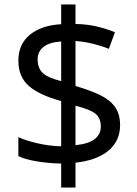

<svg xmlns="http://www.w3.org/2000/svg" viewBox="-20 -779 612 857"><path d="M253 -49Q198 -50 146 -58.5Q94 -67 62 -82V-167Q96 -151 149 -139Q202 -127 253 -126V-328Q154 -355 108 -396Q62 -437 62 -508Q62 -582 113.5 -624Q165 -666 253 -671V-759H317V-672Q370 -671 413.5 -660.5Q457 -650 493 -635L466 -561Q434 -574 395.5 -583.5Q357 -593 317 -596V-395Q383 -376 427 -354.5Q471 -333 493.5 -301.5Q516 -270 516 -220Q516 -150 464 -106.5Q412 -63 317 -53V58H253ZM253 -594Q199 -590 173.5 -569Q148 -548 148 -515Q148 -475 170.5 -453.5Q193 -432 253 -417ZM317 -131Q376 -137 403 -158.5Q430 -180 430 -214Q430 -252 406 -271.5Q382 -291 317 -307Z"/></svg>

Font: Noto Sans Ugaritic
Style: Regular
Weight: 400
Designer: Monotype Design Team
Foundry: Monotype Imaging Inc.
Version: Version 2.001; ttfautohint (v1.8.4.7-5d5b)